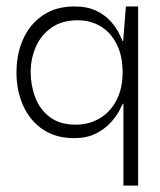

<svg xmlns="http://www.w3.org/2000/svg" viewBox="-20 -426 506 606"><path d="M213.7 10Q156 10 115.3 -17.4Q74.7 -44.8 53.3 -92.2Q32 -139.5 32 -197.2Q32 -256.7 53.7 -303.9Q75.3 -351.2 116.4 -378.4Q157.5 -405.7 214.5 -405.7Q255.8 -405.7 284.4 -391.7Q313 -377.7 330.2 -357.7Q347.5 -337.7 355.8 -320.3Q364.2 -303 366.7 -296.3H368.7L377.3 -405.7H416V159.8H369.5V-98.5H367.5Q365 -92.7 355.7 -75.2Q346.3 -57.7 328.2 -38Q310 -18.3 281.9 -4.2Q253.8 10 213.7 10ZM219 -32.5Q260 -32.5 293.6 -51.8Q327.2 -71.2 347.1 -108.5Q367 -145.8 367 -198.2Q367 -249.7 348.3 -286.6Q329.7 -323.5 297.8 -342.8Q265.8 -362 225.7 -362Q175.7 -362 142.4 -338.6Q109.2 -315.2 93 -277.8Q76.8 -240.5 76.8 -198.2Q76.8 -156.7 91.3 -118.5Q105.8 -80.3 137.4 -56.4Q169 -32.5 219 -32.5Z"/></svg>

Font: Darker Grotesque Light
Style: Regular
Weight: 300
Designer: Gabriel Lam
Foundry: TypeRant
Version: Version 1.000;gftools[0.9.28]